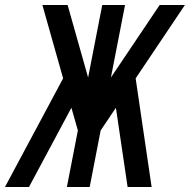

<svg xmlns="http://www.w3.org/2000/svg" viewBox="-77 -749 761 769"><path d="M175.8 -435.1 92.8 -729H193.8L275.9 -438.5L332.5 -729H423.8L367.2 -438.5L562.5 -729H663.6L466.3 -435.1L530.3 0H434.1L387.2 -317.4L326.2 -226.6L282.2 0H190.9L234.9 -226.6L209 -317.4L39.1 0H-57.1Z"/></svg>

Font: Hack
Style: Italic
Weight: 400
Italic angle: -11°
Monospace: yes
Designer: Christopher Simpkins
Foundry: Christopher Simpkins
Version: Version 2.019; ttfautohint (v1.4.1) -l 4 -r 80 -G 350 -x 0 -